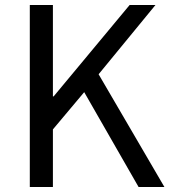

<svg xmlns="http://www.w3.org/2000/svg" viewBox="-20 -753 686 773"><path d="M100 0V-733H193V-365H196L502 -733H606L377 -454L642 0H538L319 -382L193 -232V0Z"/></svg>

Font: Noto Sans CJK KR Regular (TTF)
Style: Regular
Weight: 400
Designer: Ryoko NISHIZUKA 西塚涼子 (kana & ideographs); Paul D. Hunt (Latin, Greek & Cyrillic); Wenlong ZHANG 张文龙 (bopomofo); Sandoll 
Foundry: Adobe Systems Incorporated
Version: Version 1.004;PS 1.004;hotconv 1.0.82;makeotf.lib2.5.63406